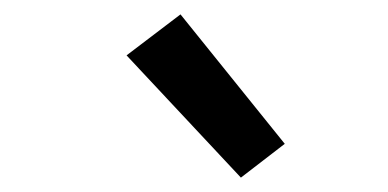

<svg xmlns="http://www.w3.org/2000/svg" viewBox="-20 -806 540 267"><path d="M315 -559 156 -729 231 -786 376 -606Z"/></svg>

Font: Iosevka SS04 Medium Oblique
Style: Regular
Weight: 500
Italic angle: -9°
Monospace: yes
Designer: Belleve Invis
Foundry: Belleve Invis
Version: Version 19.0.0; ttfautohint (v1.8.4)